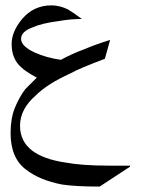

<svg xmlns="http://www.w3.org/2000/svg" viewBox="-20 -520 532 716"><path d="M464.8 101.6 351.6 175.8Q261.7 175.8 210.9 168Q128.9 152.3 78.1 113.3Q19.5 70.3 19.5 -23.4Q19.5 -78.1 35.2 -117.2Q50.8 -156.2 74.2 -187.5Q89.8 -203.1 117.2 -230.5Q74.2 -253.9 58.6 -269.5Q23.4 -300.8 23.4 -355.5Q23.4 -402.3 62.5 -449.2Q105.5 -500 171.9 -500Q203.1 -500 234.4 -484.4Q253.9 -472.7 285.2 -449.2Q242.2 -449.2 199.2 -441.4Q136.7 -433.6 101.6 -418Q58.6 -402.3 58.6 -375Q58.6 -347.7 109.4 -324.2Q152.3 -304.7 207 -296.9Q250 -320.3 293 -335.9Q339.8 -355.5 390.6 -371.1L371.1 -300.8Q277.3 -265.6 242.2 -246.1Q156.2 -207 113.3 -164.1Q54.7 -113.3 54.7 -50.8Q54.7 7.8 101.6 43Q144.5 74.2 222.7 85.9Q285.2 97.7 386.7 97.7Q402.3 97.7 423.8 97.7Q445.3 97.7 464.8 97.7Z"/></svg>

Font: 和音 by 宁静之雨，公众号njzyshare
Style: Regular
Weight: 400
Designer: Steve Matteson
Foundry: Ascender Corporation
Version: Version 6.00;June 8, 2018;FontCreator 11.0.0.2388 32-bit